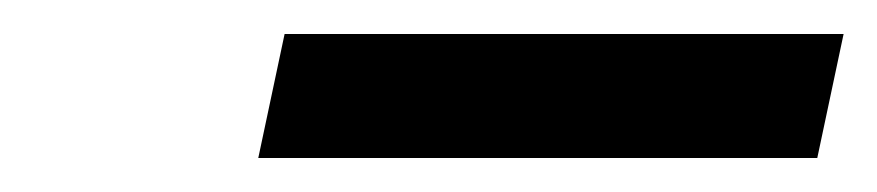

<svg xmlns="http://www.w3.org/2000/svg" viewBox="-20 -731 516 113"><path d="M132 -638 147.5 -711H476.5L461 -638Z"/></svg>

Font: Epilogue ExtraBold
Style: Italic
Weight: 800
Italic angle: -12°
Designer: Tyler Finck
Foundry: Etcetera Type Co
Version: Version 2.111; ttfautohint (v1.8.3)